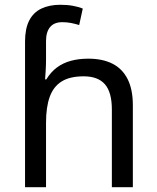

<svg xmlns="http://www.w3.org/2000/svg" viewBox="-20 -785 657 805"><path d="M85 -611Q85 -665 102.5 -699Q120 -733 153.5 -749Q187 -765 233 -765Q262 -765 286.5 -760.5Q311 -756 327 -749L312 -680Q296 -685 278.5 -688.5Q261 -692 241 -692Q207 -692 190 -671.5Q173 -651 173 -613V-535Q173 -513 171.5 -488Q170 -463 169 -452H174Q193 -483 218.5 -502Q244 -521 277 -530Q310 -539 350 -539Q410 -539 451.5 -518Q493 -497 515 -453.5Q537 -410 537 -343V0H449V-326Q449 -398 420 -431.5Q391 -465 331 -465Q273 -465 238.5 -443.5Q204 -422 188.5 -379Q173 -336 173 -271V0H85Z"/></svg>

Font: malayalam15
Style: Book
Weight: 400
Designer: Jelle Bosma - Monotype Design Team
Foundry: Monotype Imaging Inc.
Version: Version 2.003